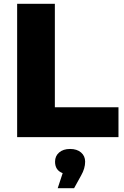

<svg xmlns="http://www.w3.org/2000/svg" viewBox="-20 -720 650 1008"><path d="M70 -700H268V-157H602V0H70ZM427 129Q427 164 406 201L369 268H283L309 189Q269 174 269 129Q269 99 290.5 80.5Q312 62 348 62Q384 62 405.5 80.5Q427 99 427 129Z"/></svg>

Font: Montserrat Alternates ExtraBold
Style: Regular
Weight: 800
Designer: Julieta Ulanovsky
Foundry: Julieta Ulanovsky
Version: Version 7.200